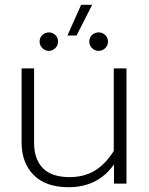

<svg xmlns="http://www.w3.org/2000/svg" viewBox="-20 -765 622 800"><path d="M318 -745H364L299 -617H261ZM145 -592Q145 -608 156.5 -619Q168 -630 184 -630Q199 -630 210.5 -619Q222 -608 222 -592Q222 -576 210.5 -564.5Q199 -553 184 -553Q168 -553 156.5 -564.5Q145 -576 145 -592ZM352 -592Q352 -608 363.5 -619Q375 -630 391 -630Q407 -630 418.5 -619Q430 -608 430 -592Q430 -576 418.5 -564.5Q407 -553 391 -553Q375 -553 363.5 -564.5Q352 -576 352 -592ZM70 -171V-480H122V-170Q122 -102 158.5 -64.5Q195 -27 270 -27Q329 -27 373.5 -53Q418 -79 454 -136V-480H507V0H455V-80Q388 15 266 15Q170 15 120 -36Q70 -87 70 -171Z"/></svg>

Font: Prompt ExtraLight
Style: Regular
Weight: 275
Designer: Katatrad Team
Foundry: CadsonDemak
Version: Version 1.001